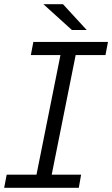

<svg xmlns="http://www.w3.org/2000/svg" viewBox="-29 -901 538 921"><path d="M334 -637 219 -63H360L349 0H-9L3 -63H146L261 -637H119L131 -700H489L477 -637ZM179 -881H273L387 -757H316Z"/></svg>

Font: Montserrat Alternates
Style: Italic
Weight: 400
Italic angle: -11.3°
Designer: Julieta Ulanovsky
Foundry: Julieta Ulanovsky
Version: Version 7.200